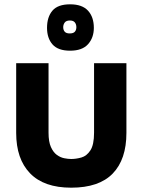

<svg xmlns="http://www.w3.org/2000/svg" viewBox="-20 -856 654 890"><path d="M310 14Q184 14 119.5 -52.5Q55 -119 55 -240V-563H205V-241Q205 -199 216 -174.5Q227 -150 243.5 -138Q260 -126 278 -122.5Q296 -119 310 -119Q333 -119 357.5 -126Q382 -133 399 -159Q416 -185 416 -241V-563H566V-240Q566 -117 502.5 -51.5Q439 14 310 14ZM305 -621Q249 -621 223.5 -650Q198 -679 198 -727Q198 -777 223 -806.5Q248 -836 305 -836Q361 -836 388 -806.5Q415 -777 415 -727Q415 -681 388 -651Q361 -621 305 -621ZM303 -701Q320 -701 327 -709Q334 -717 334 -730Q334 -743 327 -752Q320 -761 304 -761Q287 -761 280 -751.5Q273 -742 273 -730Q273 -717 280 -709Q287 -701 303 -701Z"/></svg>

Font: Darker Grotesque Light Black
Style: Regular
Weight: 900
Version: Version 1.000;gftools[0.9.28]